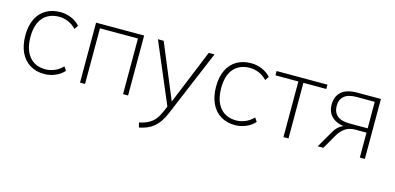

<svg xmlns="http://www.w3.org/2000/svg" viewBox="-68 -914 3180 1547"><g transform="rotate(15 1522.5 -140.5)"><path d="M284 8Q214 8 163 -23.5Q112 -55 84.5 -114Q57 -173 57 -254Q57 -335 85 -392Q113 -449 164 -478.5Q215 -508 284 -508Q331 -508 374.5 -489.5Q418 -471 447 -438L426 -406Q394 -439 357 -454Q320 -469 283 -469Q197 -469 148.5 -413.5Q100 -358 100 -253Q100 -147 148.5 -89Q197 -31 283 -31Q318 -31 355.5 -45.5Q393 -60 426 -94L447 -62Q417 -28 372.5 -10Q328 8 284 8Z M581 0V-500H982V0H940V-464H623V0Z M1133 227 1123 188Q1170 177 1200.5 160.5Q1231 144 1252 118Q1273 92 1290 53L1316 -7L1315 14L1097 -500H1145L1346 -16H1323L1521 -500H1569L1336 54Q1318 97 1297 126.5Q1276 156 1251.5 176Q1227 196 1197.5 208Q1168 220 1133 227Z M1875 8Q1805 8 1754 -23.5Q1703 -55 1675.5 -114Q1648 -173 1648 -254Q1648 -335 1676 -392Q1704 -449 1755 -478.5Q1806 -508 1875 -508Q1922 -508 1965.5 -489.5Q2009 -471 2038 -438L2017 -406Q1985 -439 1948 -454Q1911 -469 1874 -469Q1788 -469 1739.5 -413.5Q1691 -358 1691 -253Q1691 -147 1739.5 -89Q1788 -31 1874 -31Q1909 -31 1946.5 -45.5Q1984 -60 2017 -94L2038 -62Q2008 -28 1963.5 -10Q1919 8 1875 8Z M2278 0V-464H2087V-500H2511V-464H2320V0Z M2564 0 2646 -142Q2665 -175 2693.5 -195.5Q2722 -216 2753 -216H2760L2759 -209Q2679 -209 2632 -247Q2585 -285 2585 -355Q2585 -423 2628.5 -461.5Q2672 -500 2759 -500H2957V0H2915V-208H2823Q2771 -208 2737 -184Q2703 -160 2681 -122L2611 0ZM2763 -244H2915V-465H2763Q2694 -465 2660.5 -436Q2627 -407 2627 -355Q2627 -302 2660.5 -273Q2694 -244 2763 -244Z"/></g></svg>

Font: Mulish ExtraLight
Style: Regular
Weight: 200
Designer: Vernon Adams
Foundry: Vernon Adams
Version: Version 3.603